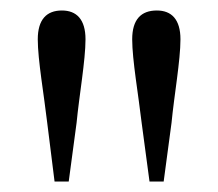

<svg xmlns="http://www.w3.org/2000/svg" viewBox="-20 -825 416 366"><path d="M98 -805C69 -805 52 -788 52 -750C52 -711 64 -643 70 -591L84 -479H111L126 -591C131 -643 143 -710 143 -750C143 -788 126 -805 98 -805ZM279 -805C249 -805 232 -788 232 -750C232 -711 244 -643 250 -591L265 -479H292L307 -591C312 -643 324 -710 324 -750C324 -788 307 -805 279 -805Z"/></svg>

Font: Noto Serif CJK KR
Style: Regular
Weight: 400
Designer: Ryoko NISHIZUKA 西塚涼子 (kana & ideographs); Frank Grießhammer (Latin, Greek & Cyrillic); Wenlong ZHANG 张文龙 (bopomofo); San
Foundry: Adobe
Version: Version 2.001;hotconv 1.1.0;makeotfexe 2.6.0